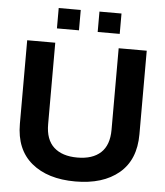

<svg xmlns="http://www.w3.org/2000/svg" viewBox="-56 -861 791 920"><g transform="rotate(5 339.5 -400.5)"><path d="M189 -713V-811H295V-713ZM385 -713V-811H491V-713ZM340 10Q207 10 129.5 -54.5Q52 -119 52 -242V-644H187V-252Q187 -178 227 -141.5Q267 -105 340 -105Q413 -105 452.5 -141.5Q492 -178 492 -252V-644H627V-242Q627 -119 550 -54.5Q473 10 340 10Z"/></g></svg>

Font: Kanit Medium
Style: Regular
Weight: 500
Designer: Katatrad Team
Foundry: CadsonDemak
Version: Version 2.000; ttfautohint (v1.8.3)